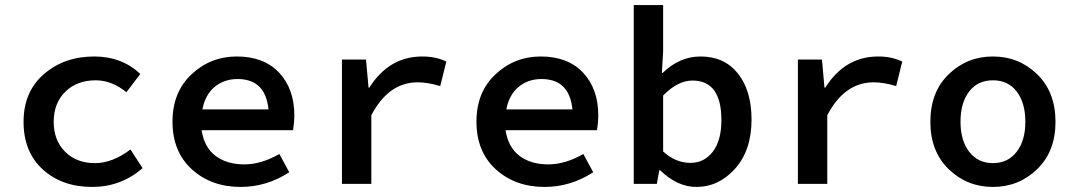

<svg xmlns="http://www.w3.org/2000/svg" viewBox="-20 -726 4240 758"><path d="M344 12Q225 12 149 -57Q73 -126 73 -245Q73 -364 153.5 -433.5Q234 -503 352 -503Q461 -503 534 -434L479 -362Q421 -409 358 -409Q284 -409 238 -364Q192 -319 192 -245Q192 -172 237 -127Q282 -82 355 -82Q424 -82 495 -136L543 -62Q457 12 344 12Z M930 12Q814 12 737.5 -57.5Q661 -127 661 -246Q661 -362 736 -432.5Q811 -503 915 -503Q1022 -503 1082 -439Q1142 -375 1142 -270Q1142 -245 1137 -212H776Q786 -145 830.5 -111Q875 -77 945 -77Q1011 -77 1083 -118L1122 -46Q1033 12 930 12ZM918 -414Q865 -414 827.5 -383Q790 -352 779 -294H1040Q1028 -414 918 -414Z M1330 0V-491H1425L1435 -380H1438Q1516 -503 1647 -503Q1701 -503 1742 -483L1718 -386Q1670 -401 1629 -401Q1514 -401 1446 -271V0Z M2130 12Q2014 12 1937.5 -57.5Q1861 -127 1861 -246Q1861 -362 1936 -432.5Q2011 -503 2115 -503Q2222 -503 2282 -439Q2342 -375 2342 -270Q2342 -245 2337 -212H1976Q1986 -145 2030.5 -111Q2075 -77 2145 -77Q2211 -77 2283 -118L2322 -46Q2233 12 2130 12ZM2118 -414Q2065 -414 2027.5 -383Q1990 -352 1979 -294H2240Q2228 -414 2118 -414Z M2729 12Q2654 12 2586 -54H2583L2573 0H2482V-706H2598V-524L2593 -438H2596Q2663 -503 2746 -503Q2840 -503 2893.5 -435.5Q2947 -368 2947 -254Q2947 -133 2882.5 -60.5Q2818 12 2729 12ZM2706 -83Q2760 -83 2794 -127Q2828 -171 2828 -252Q2828 -408 2714 -408Q2656 -408 2598 -349V-128Q2647 -83 2706 -83Z M3130 0V-491H3225L3235 -380H3238Q3316 -503 3447 -503Q3501 -503 3542 -483L3518 -386Q3470 -401 3429 -401Q3314 -401 3246 -271V0Z M3653 -245Q3653 -363 3725.5 -433Q3798 -503 3900 -503Q4002 -503 4074.5 -433Q4147 -363 4147 -245Q4147 -128 4074.5 -58Q4002 12 3900 12Q3798 12 3725.5 -58Q3653 -128 3653 -245ZM4028 -245Q4028 -320 3994 -364.5Q3960 -409 3900 -409Q3840 -409 3806 -364.5Q3772 -320 3772 -245Q3772 -171 3806.5 -126.5Q3841 -82 3900 -82Q3959 -82 3993.5 -126.5Q4028 -171 4028 -245Z"/></svg>

Font: TypoPRO Source Code Pro
Style: Regular
Weight: 600
Monospace: yes
Designer: Paul D. Hunt, Teo Tuominen
Foundry: Adobe Systems Incorporated
Version: Version 2.010;PS 1.0;hotconv 1.0.84;makeotf.lib2.5.63406